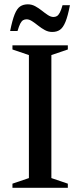

<svg xmlns="http://www.w3.org/2000/svg" viewBox="-20 -890 380 910"><path d="M301.5 -19.5V0H39V-19.5L117 -46V-629L39 -655.5V-675H301.5V-655.5L223.5 -629V-46ZM311.5 -865.5Q301.5 -813.5 290.2 -786.2Q279 -759 264.2 -748.8Q249.5 -738.5 227.5 -738.5Q209 -738.5 192.5 -747.5Q176 -756.5 161 -768.5Q146 -780.5 132.2 -789.5Q118.5 -798.5 106 -798.5Q97 -798.5 89.8 -794.5Q82.5 -790.5 76.2 -778.5Q70 -766.5 63 -743H28Q38.5 -795 49.5 -822.2Q60.5 -849.5 75.5 -859.5Q90.5 -869.5 112 -869.5Q130.5 -869.5 147 -860.5Q163.5 -851.5 178.5 -839.5Q193.5 -827.5 207.2 -818.5Q221 -809.5 233.5 -809.5Q242.5 -809.5 249.8 -813.8Q257 -818 263.5 -830.2Q270 -842.5 276.5 -865.5Z"/></svg>

Font: Newsreader 24pt Medium
Style: Regular
Weight: 500
Designer: Hugues Gentile
Foundry: Production Type
Version: Version 1.003